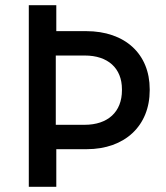

<svg xmlns="http://www.w3.org/2000/svg" viewBox="-20 -720 638 740"><path d="M91 0H197V-145H314C461 -145 557 -235 557 -372V-376C557 -512 462 -600 312 -600H197V-700H91ZM195 -239V-506H307C396 -506 450 -457 450 -376V-372C450 -289 396 -239 306 -239Z"/></svg>

Font: Fixel Text Medium
Style: Regular
Weight: 500
Width: 4
Designer: AlfaBravo + MacPaw
Foundry: Kyrylo Tkachov, Marchela Mozhyna, Serhii Makarenko, Maria Weinstein, Zakhar Kryvoshyya
Version: Version 1.211